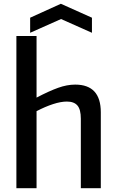

<svg xmlns="http://www.w3.org/2000/svg" viewBox="-20 -999 619 1019"><path d="M140 -905 303 -979 468 -905V-825L304 -898L140 -825ZM67 -808H174V-481Q241 -516 288.5 -533Q336 -550 379 -550Q515 -550 515 -403V0H409V-369Q409 -418 391 -439Q373 -460 335 -460Q303 -460 261.5 -446.5Q220 -433 174 -409V0H67Z"/></svg>

Font: Encode Sans Narrow
Style: Medium
Weight: 500
Designer: Pablo Impallari, Andres Torresi
Foundry: Pablo Impallari, Andres Torresi
Version: Version 1.000; ttfautohint (v1.00) -l 8 -r 50 -G 200 -x 14 -